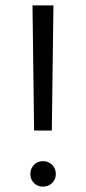

<svg xmlns="http://www.w3.org/2000/svg" viewBox="-20 -689 321 715"><path d="M107 -203H173L179 -669H101ZM93 -41C93 -14 113 6 140 6C167 6 188 -14 188 -41C188 -68 167 -89 140 -89C113 -89 93 -68 93 -41Z"/></svg>

Font: All Genders v4 Light
Style: Regular
Weight: 300
Designer: Rassam Alawdi
Foundry: Rassam Art
Version: Version 3.100;FEAKit 1.0